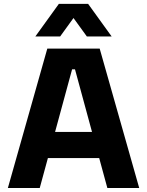

<svg xmlns="http://www.w3.org/2000/svg" viewBox="-20 -944 738 964"><path d="M19.5 0H179.5L220.5 -150.5H478L519 0H679L480.5 -700H217.5ZM275.5 -924.5 157.5 -761H282L349 -853.5L416 -761H540.5L422.5 -924.5ZM256.5 -281.5 342 -596H356.5L442 -281.5Z"/></svg>

Font: MCL Standard Bold
Style: Regular
Weight: 700
Designer: Květoslav Bartoš
Foundry: Florian Karsten
Version: Version 1.001;Glyphs 3.2.3 (3260)